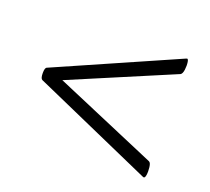

<svg xmlns="http://www.w3.org/2000/svg" viewBox="-70 -440 547 501"><g transform="rotate(20 203.5 -190.0)"><path d="M36 -173Q31 -176 31 -190.5Q31 -205 36 -207L370 -354Q375 -357 376.5 -347Q378 -337 376.5 -325.5Q375 -314 370 -311L56 -178V-203L370 -69Q375 -67 376.5 -55Q378 -43 376.5 -33Q375 -23 370 -25Z"/></g></svg>

Font: Cormorant Infant Light Medium
Style: Regular
Weight: 500
Version: Version 4.001